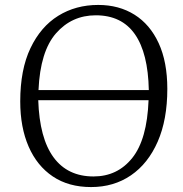

<svg xmlns="http://www.w3.org/2000/svg" viewBox="-20 -745 741 778"><path d="M62 -334Q62 -463 103.5 -550Q145 -637 216 -681Q287 -725 378 -725Q462 -725 525 -685.5Q588 -646 623 -570Q658 -494 658 -385Q658 -260 619 -171Q580 -82 510.5 -34.5Q441 13 349 13Q258 13 194 -30Q130 -73 96 -151Q62 -229 62 -334ZM368 -683Q271 -683 207 -610Q143 -537 136 -380H583Q580 -530 526.5 -606.5Q473 -683 368 -683ZM359 -30Q456 -30 516 -105Q576 -180 582 -339H135Q140 -185 197 -107.5Q254 -30 359 -30Z"/></svg>

Font: Literata 36pt Light
Style: Italic
Weight: 300
Italic angle: -2°
Designer: Latin by Veronika Burian and Jose Scaglione. Greek by Irene Vlachou. Cyrillic by Vera Evstafieva
Foundry: TypeTogether
Version: Version 3.002